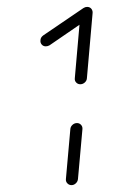

<svg xmlns="http://www.w3.org/2000/svg" viewBox="-20 -539 356 559"><path d="M188.1 0Q181.1 0 176.1 -5.2Q171.1 -10.4 171.9 -17.8L184.8 -163Q185.2 -170 190.9 -175.4Q196.7 -180.7 204.1 -180.7Q211.1 -180.7 215.9 -175.6Q220.7 -170.4 220 -163L207 -17.8Q206.3 -10.4 200.7 -5.2Q195.2 0 188.1 0ZM233.7 -518.9Q240.7 -518.9 245.2 -514.3Q249.6 -509.6 249.6 -502.6Q249.6 -492.6 240.7 -487L124.1 -407Q118.9 -404.1 113.3 -404.1Q105.9 -404.1 101.5 -409.3Q97 -414.4 97.8 -421.5Q97.8 -430 105.9 -435.9L223 -515.6Q228.1 -518.9 233.7 -518.9ZM213.7 -293.7Q206.7 -293.7 201.9 -298.7Q197 -303.7 197.8 -311.1L214.4 -501.1Q215.2 -508.1 220.7 -513.3Q226.3 -518.5 233.3 -518.5Q240.4 -518.5 245.4 -513.3Q250.4 -508.1 249.6 -501.1L233 -311.1Q232.6 -304.1 226.9 -298.9Q221.1 -293.7 213.7 -293.7Z"/></svg>

Font: 26F Galaxy Sans Light
Style: Italic
Weight: 300
Italic angle: -5°
Designer: C₂₉H₂₅N₃O₅
Version: Version 1.200